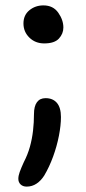

<svg xmlns="http://www.w3.org/2000/svg" viewBox="-20 -522 320 712"><path d="M144 -361Q111 -361 89 -382.5Q67 -404 67 -435Q67 -466 89 -484Q111 -502 141 -502Q177 -502 196 -475Q215 -448 215 -420Q215 -397 198.5 -379Q182 -361 144 -361ZM79 170Q65 170 56.5 162Q48 154 48 141Q48 130 53 116Q58 102 68 80Q83 51 91 22Q99 -7 102.5 -37.5Q106 -68 106 -99Q106 -128 117 -143Q128 -158 149 -158Q176 -158 191 -140.5Q206 -123 206 -88Q206 -57 198.5 -18.5Q191 20 177 58.5Q163 97 144 129Q132 148 115.5 159Q99 170 79 170Z"/></svg>

Font: Shantell Sans
Style: Regular
Weight: 400
Designer: Stephen Nixon, Anya Danilova, Shantell Martin
Foundry: Arrow Type
Version: Version 1.008;[ac192a2d6]